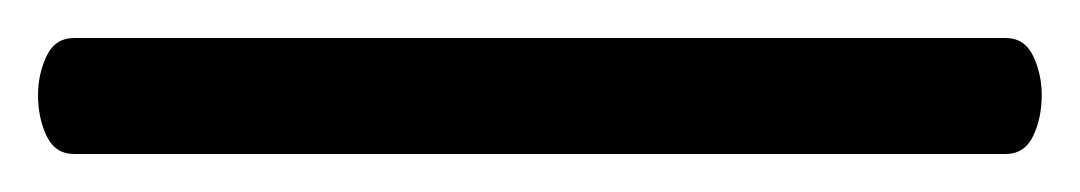

<svg xmlns="http://www.w3.org/2000/svg" viewBox="-34 -860 568 101"><path d="M5 -779Q-5 -779 -9.5 -788.5Q-14 -798 -14 -810Q-14 -821 -9.5 -830.5Q-5 -840 5 -840H495Q505 -840 509.5 -830.5Q514 -821 514 -810Q514 -798 509.5 -788.5Q505 -779 495 -779Z"/></svg>

Font: Moon Stars Kai T HW
Style: Regular
Weight: 400
Designer: GuiWonder
Version: Version 1.101